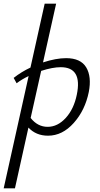

<svg xmlns="http://www.w3.org/2000/svg" viewBox="-44 -731 539 1040"><path d="M314 -416Q393 -416 423 -366Q453 -316 437 -233Q417 -134 355.5 -65Q294 4 216 4Q151 4 110 -40L37 289H-24L111 -319Q75 -302 46 -280L30 -309Q72 -342 121 -365L198 -711H260L189 -393Q260 -416 314 -416ZM372 -218Q403 -367 285 -367Q241 -367 179 -347L122 -92Q160 -44 214 -44Q268 -44 312 -92Q356 -140 372 -218Z"/></svg>

Font: EauTest
Style: Italic
Weight: 400
Italic angle: -12°
Designer: Christian Thalmann (Catharsis Fonts)
Version: Version 0.001;PS 000.001;hotconv 1.0.88;makeotf.lib2.5.64775